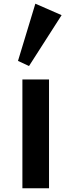

<svg xmlns="http://www.w3.org/2000/svg" viewBox="-20 -1001 366 1021"><path d="M75.7 -677.2 168 -981.4 307.6 -920.4 134.3 -649.9ZM99.1 0V-578.6H240.7V0Z"/></svg>

Font: Dhyana
Style: Bold
Weight: 700
Foundry: Vernon Adams
Version: Version 1.002; ttfautohint (v0.8.51-6076)